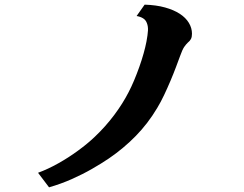

<svg xmlns="http://www.w3.org/2000/svg" viewBox="-20 -783 1040 818"><path d="M596.2 -763.2Q645.5 -761.7 683.1 -751.2Q720.7 -740.7 746.1 -724.1Q771.5 -707.5 784.7 -685.5Q797.9 -663.6 797.9 -639.2Q797.9 -625.5 793.5 -616.9Q789.1 -608.4 779.8 -601.1Q772.5 -594.2 764.6 -582.8Q756.8 -571.3 747.1 -543.9Q739.7 -523.9 729.5 -496.6Q719.2 -469.2 706.3 -438.7Q693.4 -408.2 679.2 -378.2Q665 -348.1 649.9 -323.2Q610.4 -256.8 558.6 -203.9Q506.8 -150.9 443.8 -107.9Q412.1 -86.4 372.1 -63.5Q332 -40.5 285.9 -20Q239.7 0.5 189 15.1L142.1 -46.9Q184.6 -62.5 228.5 -87.2Q272.5 -111.8 312.7 -141.4Q353 -170.9 383.8 -200.2Q429.7 -243.7 466.6 -293Q503.4 -342.3 527.8 -390.1Q539.6 -412.6 551.3 -440.4Q563 -468.3 573.5 -497.8Q584 -527.3 591.8 -555.2Q599.6 -583 604 -606Q609.4 -635.3 610.4 -652.8Q611.3 -670.4 606 -684.1Q601.1 -697.8 589.8 -704.8Q578.6 -711.9 562 -714.8Z"/></svg>

Font: BIZ UDMincho
Style: Bold
Weight: 700
Monospace: yes
Designer: TypeBank Co., Ltd.
Foundry: Morisawa Inc.
Version: Version 1.06